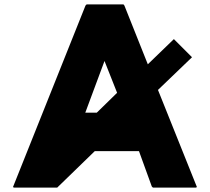

<svg xmlns="http://www.w3.org/2000/svg" viewBox="-20 -842 952 869"><path d="M846 -580 849 -583 767 -665 649 -551 543 -817 539 -822H372L367 -817L39 4L42 7H239L409 -158H609L667 2L672 7H868L871 4L695 -435ZM418 -332H366L453 -566L510 -422Z"/></svg>

Font: Hussar Woodtype
Style: Bd
Weight: 900
Foundry: Cannot Into Space Fonts
Version: Version 1.07